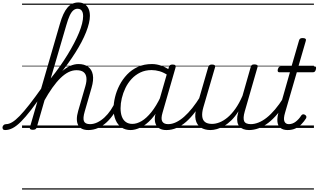

<svg xmlns="http://www.w3.org/2000/svg" viewBox="-179 -1039 2586 1559"><path d="M-138 17Q-150 17 -155 9.5Q-160 2 -158.5 -7Q-157 -16 -149.5 -23.5Q-142 -31 -129 -31Q-107 -31 -80.5 -46.5Q-54 -62 -20 -97Q14 -132 59.5 -190Q105 -248 165 -333Q175 -346 181.5 -341Q188 -336 188.5 -322.5Q189 -309 180 -295Q120 -207 74 -147.5Q28 -88 -8.5 -51.5Q-45 -15 -76 1Q-107 17 -138 17ZM538 17Q508 17 487 7Q466 -3 455.5 -23.5Q445 -44 445 -72.5Q445 -101 456 -139L514 -339Q526 -380 522.5 -409Q519 -438 499.5 -453.5Q480 -469 442 -469Q409 -469 377 -453Q345 -437 312.5 -405.5Q280 -374 246.5 -327Q213 -280 178 -217L162 -246Q204 -318 242.5 -369.5Q281 -421 317.5 -454Q354 -487 389 -503Q424 -519 458 -519Q505 -519 535.5 -497.5Q566 -476 574.5 -433Q583 -390 564 -325L509 -134Q493 -80 502.5 -55.5Q512 -31 552 -31Q561 -31 565.5 -23.5Q570 -16 568.5 -7Q567 2 559.5 9.5Q552 17 538 17ZM87 15Q75 15 68 10.5Q61 6 64 -6L307 -844Q333 -936 369 -977.5Q405 -1019 457 -1019Q487 -1019 508 -1005.5Q529 -992 540 -968Q551 -944 551 -910Q551 -883 543 -849.5Q535 -816 520 -778Q505 -740 483 -698Q461 -656 432.5 -611Q404 -566 369.5 -518.5Q335 -471 295.5 -423Q256 -375 212 -327L119 -4Q116 6 108.5 10.5Q101 15 87 15ZM233 -402Q272 -450 306.5 -499Q341 -548 370 -595.5Q399 -643 422.5 -688Q446 -733 462.5 -773Q479 -813 487.5 -847.5Q496 -882 496 -908Q496 -927 491 -940.5Q486 -954 476 -961Q466 -968 451 -968Q432 -968 416 -954.5Q400 -941 386.5 -911.5Q373 -882 359 -833ZM0 490H676V500H0ZM0 -20H676V0H0ZM0 -505H676V-500H0ZM0 -1010H676V-1000H0Z M538 17Q527 17 522 9.5Q517 2 519 -7Q521 -16 529 -23.5Q537 -31 552 -31Q582 -31 612 -45.5Q642 -60 669.5 -85.5Q697 -111 720 -145Q743 -179 759 -217Q763 -228 772 -228Q781 -228 788 -221.5Q795 -215 791 -204Q773 -158 747 -118Q721 -78 688.5 -47.5Q656 -17 618 0Q580 17 538 17ZM676 490V500ZM676 -20V0ZM676 -505V-500ZM676 -1010V-1000Z M882 17Q839 17 808 -4Q777 -25 760 -64Q743 -103 743 -156Q743 -200 755 -250Q767 -300 791.5 -347.5Q816 -395 853 -434Q890 -473 940.5 -496Q991 -519 1055 -519Q1093 -519 1132 -505Q1171 -491 1203 -467L1192 -423Q1151 -451 1117 -460.5Q1083 -470 1052 -470Q1001 -470 960.5 -450.5Q920 -431 889.5 -398Q859 -365 839.5 -324.5Q820 -284 810 -241.5Q800 -199 800 -160Q800 -121 810.5 -92.5Q821 -64 842.5 -48.5Q864 -33 896 -33Q932 -33 971 -56Q1010 -79 1050 -128.5Q1090 -178 1126 -254L1139 -213Q1098 -124 1051.5 -73.5Q1005 -23 961 -3Q917 17 882 17ZM1171 17Q1142 17 1121.5 7Q1101 -3 1090 -22Q1079 -41 1078 -68Q1077 -95 1087 -129L1192 -494Q1196 -506 1202.5 -510.5Q1209 -515 1222 -515Q1240 -515 1245 -508Q1250 -501 1246 -489L1141 -125Q1126 -75 1138.5 -53Q1151 -31 1186 -31Q1195 -31 1199 -23.5Q1203 -16 1201.5 -7Q1200 2 1192.5 9.5Q1185 17 1171 17ZM676 490H1311V500H676ZM676 -20H1311V0H676ZM676 -505H1311V-500H676ZM676 -1010H1311V-1000H676Z M1173 17Q1162 17 1157 9.5Q1152 2 1154 -7Q1156 -16 1164 -23.5Q1172 -31 1187 -31Q1218 -31 1250.5 -46.5Q1283 -62 1316 -91Q1349 -120 1382.5 -162Q1416 -204 1448 -256Q1455 -267 1464 -266Q1473 -265 1478 -257Q1483 -249 1477 -238Q1442 -178 1406 -130.5Q1370 -83 1333 -50.5Q1296 -18 1255.5 -0.5Q1215 17 1173 17ZM1311 490V500ZM1311 -20V0ZM1311 -505V-500ZM1311 -1010V-1000Z M1530 17Q1483 17 1451 -4Q1419 -25 1409.5 -67.5Q1400 -110 1419 -174L1512 -495Q1516 -506 1522.5 -510.5Q1529 -515 1542 -515Q1558 -515 1564.5 -509Q1571 -503 1567 -492L1472 -167Q1460 -125 1463 -94.5Q1466 -64 1485.5 -48.5Q1505 -33 1543 -33Q1572 -33 1604 -45.5Q1636 -58 1668.5 -85Q1701 -112 1732 -155.5Q1763 -199 1790 -261L1857 -496Q1861 -508 1867 -512Q1873 -516 1886 -516Q1903 -516 1909.5 -510.5Q1916 -505 1912 -494L1808 -133Q1793 -80 1803.5 -55.5Q1814 -31 1858 -31Q1868 -31 1871.5 -23.5Q1875 -16 1873.5 -7Q1872 2 1864.5 9.5Q1857 17 1843 17Q1817 17 1797.5 9.5Q1778 2 1765.5 -12Q1753 -26 1749 -46.5Q1745 -67 1748 -93L1757 -135Q1730 -92 1700.5 -63Q1671 -34 1641 -16.5Q1611 1 1582.5 9Q1554 17 1530 17ZM1311 490H1982V500H1311ZM1311 -20H1982V0H1311ZM1311 -505H1982V-500H1311ZM1311 -1010H1982V-1000H1311Z M1843 17Q1832 17 1827 9.5Q1822 2 1824 -7Q1826 -16 1834 -23.5Q1842 -31 1857 -31Q1887 -31 1920 -44Q1953 -57 1986.5 -83.5Q2020 -110 2054 -150Q2088 -190 2122 -244Q2130 -256 2139 -254.5Q2148 -253 2152.5 -244Q2157 -235 2151 -225Q2114 -162 2076 -116.5Q2038 -71 1999.5 -41.5Q1961 -12 1921.5 2.5Q1882 17 1843 17ZM1981 490V500ZM1981 -20V0ZM1981 -505V-500ZM1981 -1010V-1000Z M2157 17Q2120 17 2098.5 0Q2077 -17 2073.5 -52Q2070 -87 2086 -139L2175 -452H2090Q2080 -452 2077 -458.5Q2074 -465 2077 -477Q2081 -489 2086.5 -494.5Q2092 -500 2103 -500H2188L2249 -710Q2252 -721 2258.5 -725.5Q2265 -730 2279 -730Q2295 -730 2301.5 -724Q2308 -718 2304 -707L2244 -500H2373Q2384 -500 2386.5 -494Q2389 -488 2386 -476Q2383 -463 2377 -457.5Q2371 -452 2360 -452H2231L2136 -125Q2121 -75 2130.5 -53Q2140 -31 2166 -31Q2197 -31 2223.5 -52Q2250 -73 2267 -101Q2272 -108 2279.5 -110.5Q2287 -113 2297 -107Q2307 -101 2308.5 -93.5Q2310 -86 2306 -78Q2291 -54 2270 -32Q2249 -10 2221 3.5Q2193 17 2157 17ZM1982 490H2370V500H1982ZM1982 -20H2370V0H1982ZM1982 -505H2370V-500H1982ZM1982 -1010H2370V-1000H1982Z"/></svg>

Font: Playwrite TZ Guides
Style: Regular
Weight: 400
Designer: Veronika Burian, José Scaglione
Foundry: TypeTogether
Version: Version 1.003